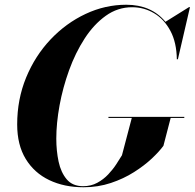

<svg xmlns="http://www.w3.org/2000/svg" viewBox="-20 -780 822 810"><path d="M437.5 -287H757.5V-282.5H700L669.5 -165Q652.5 -141.5 620.8 -111.5Q589 -81.5 545.2 -53.8Q501.5 -26 447.5 -8Q393.5 10 332.5 10Q251 10 187.8 -20.2Q124.5 -50.5 88.5 -109.5Q52.5 -168.5 52.5 -255Q52.5 -361 90.2 -452.8Q128 -544.5 193.2 -613.5Q258.5 -682.5 341 -721.2Q423.5 -760 512.5 -760Q618.5 -760 678 -688L777.5 -750H781.5L730.5 -530H726Q725 -601 698.8 -650Q672.5 -699 630 -724.2Q587.5 -749.5 537.5 -749.5Q476.5 -749.5 426 -713.2Q375.5 -677 336.8 -617Q298 -557 271.5 -483.8Q245 -410.5 231.2 -335.2Q217.5 -260 217.5 -195Q217.5 -144 227.2 -98.2Q237 -52.5 261.5 -23.5Q286 5.5 330.5 5.5Q364 5.5 390.2 -8.8Q416.5 -23 436.5 -44.2Q456.5 -65.5 470.8 -87.5Q485 -109.5 494.5 -125L536 -282.5H437.5Z"/></svg>

Font: Bodoni* 36pt
Style: Bold Italic
Weight: 700
Italic angle: -13°
Version: Version 2.3